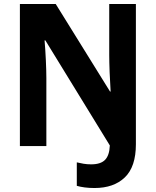

<svg xmlns="http://www.w3.org/2000/svg" viewBox="-20 -734 783 965"><path d="M455 211Q428 211 405.5 208Q383 205 366 200V82Q382 86 400 89Q418 92 438 92Q486 92 508 69.5Q530 47 532 -3L208 -531H204Q208 -485 210.5 -431Q213 -377 213 -341V0H80V-714H260L533 -274H536Q533 -318 531 -370.5Q529 -423 529 -458V-714H663V-9Q663 104 607.5 157.5Q552 211 455 211Z"/></svg>

Font: Noto Sans SemiCondensed
Style: Bold
Weight: 700
Width: 4
Designer: Monotype Design Team
Foundry: Monotype Imaging Inc.
Version: Version 2.013; ttfautohint (v1.8.4.7-5d5b)